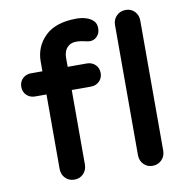

<svg xmlns="http://www.w3.org/2000/svg" viewBox="-82 -819 871 898"><g transform="rotate(-10 353.5 -370.0)"><path d="M340 -740Q362 -740 383 -734Q404 -728 418 -714.5Q432 -701 432 -679Q432 -654 417.5 -639.5Q403 -625 384 -625Q375 -625 357 -629.5Q339 -634 322 -634Q297 -634 283.5 -623Q270 -612 265 -597.5Q260 -583 260 -572V-61Q260 -35 243 -17.5Q226 0 200 0Q174 0 157 -17.5Q140 -35 140 -61V-571Q140 -642 190 -691Q240 -740 340 -740ZM351 -525Q375 -525 391 -509.5Q407 -494 407 -470Q407 -446 391 -430.5Q375 -415 351 -415H86Q62 -415 46 -430.5Q30 -446 30 -470Q30 -494 46 -509.5Q62 -525 86 -525ZM632 -61Q632 -35 614.5 -17.5Q597 0 571 0Q546 0 529 -17.5Q512 -35 512 -61V-679Q512 -705 529.5 -722.5Q547 -740 573 -740Q599 -740 615.5 -722.5Q632 -705 632 -679Z"/></g></svg>

Font: zvoove
Style: Bold
Weight: 700
Designer: Vernon Adams (Nunito) & Andrew Paglinawan (Quicksand)
Foundry: zvoove
Version: Version 3.006